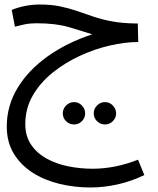

<svg xmlns="http://www.w3.org/2000/svg" viewBox="-20 -436 699 850"><path d="M380 394Q310 394 243.5 378Q177 362 124.5 328.5Q72 295 41 244Q10 193 10 124Q10 32 58 -47Q106 -126 191 -186.5Q276 -247 388 -284Q339 -300 282.5 -316.5Q226 -333 141 -333Q111 -333 88.5 -328Q66 -323 46 -318L32 -392Q58 -403 90.5 -409.5Q123 -416 156 -416Q208 -416 247.5 -407.5Q287 -399 322 -387Q357 -375 393.5 -362.5Q430 -350 475 -341.5Q520 -333 581 -332H590L592 -250Q534 -250 466.5 -234.5Q399 -219 333 -188.5Q267 -158 212.5 -114Q158 -70 125 -13Q92 44 92 114Q92 166 117 203.5Q142 241 184.5 265Q227 289 280.5 300Q334 311 390 311Q489 311 591 271L619 339Q561 367 500 380.5Q439 394 380 394ZM445 115Q424 115 409.5 100.5Q395 86 395 66Q395 46 409.5 31Q424 16 445 16Q465 16 479.5 31Q494 46 494 66Q494 86 479.5 100.5Q465 115 445 115ZM308 115Q287 115 272.5 100.5Q258 86 258 66Q258 46 272.5 31Q287 16 308 16Q328 16 342.5 31Q357 46 357 66Q357 86 342.5 100.5Q328 115 308 115Z"/></svg>

Font: Go Noto Kurrent-Regular
Style: Regular
Weight: 400
Designer: Monotype Design Team
Foundry: Monotype Imaging Inc.
Version: Version 2.012; ttfautohint (v1.8.4.7-5d5b)